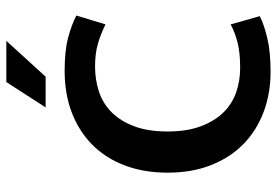

<svg xmlns="http://www.w3.org/2000/svg" viewBox="-154 -710 874 606"><g transform="rotate(-90 283.0 -407.0)"><path d="M372 -86Q419 -86 451 -94Q483 -102 509 -116L535 -24Q507 -10 464 0Q421 10 359 10Q291 10 232.5 -12Q174 -34 131.5 -75.5Q89 -117 65 -177.5Q41 -238 41 -315Q41 -390 64 -450.5Q87 -511 129.5 -553Q172 -595 231 -617.5Q290 -640 362 -640Q426 -640 467 -629Q508 -618 537 -603L509 -511Q479 -526 448 -535Q417 -544 376 -544Q334 -544 296.5 -531.5Q259 -519 231.5 -491.5Q204 -464 187.5 -420.5Q171 -377 171 -315Q171 -255 187 -211.5Q203 -168 230 -140Q257 -112 293.5 -99Q330 -86 372 -86ZM344 -700H247L327 -824H457Z"/></g></svg>

Font: Ek Mukta SemiBold
Style: Regular
Weight: 600
Designer: Girish Dalvi and Yashodeep Gholap
Foundry: Ek Type
Version: Version 2.538;PS 1.002;hotconv 16.6.51;makeotf.lib2.5.65220;